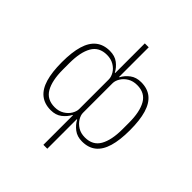

<svg xmlns="http://www.w3.org/2000/svg" viewBox="-243 -864 1218 1218"><g transform="rotate(45 366.0 -255.0)"><path d="M349 200V-65H346Q330 -34 300.5 -11Q271 12 226 12Q170 12 133 -17.5Q96 -47 78.5 -106Q61 -165 61 -254Q61 -343 78.5 -402Q96 -461 133 -490.5Q170 -520 226 -520Q271 -520 300.5 -497.5Q330 -475 346 -444H349V-710H384V-444H387Q403 -475 433 -497.5Q463 -520 507 -520Q564 -520 600.5 -490.5Q637 -461 654.5 -402Q672 -343 672 -254Q672 -165 654.5 -106Q637 -47 600.5 -17.5Q564 12 507 12Q463 12 433 -11Q403 -34 387 -65H384V200ZM231 -19Q267 -19 294 -35.5Q321 -52 335 -76Q349 -100 349 -121V-387Q349 -409 335 -433Q321 -457 294 -473Q267 -489 231 -489Q161 -489 130 -435Q99 -381 99 -283V-225Q99 -127 130 -73Q161 -19 231 -19ZM502 -19Q572 -19 603 -73Q634 -127 634 -225V-283Q634 -381 603 -435Q572 -489 502 -489Q465 -489 438.5 -473Q412 -457 397.5 -433Q383 -409 383 -387V-121Q383 -100 397.5 -76Q412 -52 438.5 -35.5Q465 -19 502 -19Z"/></g></svg>

Font: IBM Plex Sans ExtraLight
Style: Regular
Weight: 250
Designer: Mike Abbink, Paul van der Laan, Pieter van Rosmalen
Foundry: Bold Monday
Version: Version 3.201